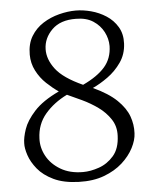

<svg xmlns="http://www.w3.org/2000/svg" viewBox="-52 -752 664 813"><g transform="rotate(-5 280.0 -345.0)"><path d="M250 17Q186 15 143.5 -5.5Q101 -26 77 -55.5Q53 -85 43 -115Q33 -145 34 -166Q34 -190 46 -225.5Q58 -261 93.5 -300Q129 -339 199 -372Q174 -389 148.5 -413Q123 -437 106.5 -469Q90 -501 90 -538Q90 -584 109.5 -616Q129 -648 160.5 -668Q192 -688 229 -697.5Q266 -707 300 -707Q331 -707 365 -698Q399 -689 428.5 -670Q458 -651 476 -621Q494 -591 492 -550Q490 -505 466 -470.5Q442 -436 408.5 -412Q375 -388 344 -374Q409 -344 444 -310Q479 -276 492 -240.5Q505 -205 503 -168Q502 -139 485 -106Q468 -73 436.5 -44.5Q405 -16 358.5 1.5Q312 19 250 17ZM159 -555Q158 -512 190 -470Q222 -428 304 -391Q366 -420 397.5 -456Q429 -492 430 -545Q430 -576 415 -605Q400 -634 371 -653Q342 -672 298 -672Q232 -673 196 -637.5Q160 -602 159 -555ZM100 -181Q98 -142 117.5 -106Q137 -70 176.5 -46.5Q216 -23 272 -23Q304 -23 340 -35.5Q376 -48 402.5 -78.5Q429 -109 431 -163Q433 -203 412.5 -234Q392 -265 360.5 -287.5Q329 -310 294 -326.5Q259 -343 232 -355Q175 -327 138.5 -284Q102 -241 100 -181Z"/></g></svg>

Font: Diphylleia
Style: Regular
Weight: 400
Designer: Minha Hyung
Foundry: JAMO
Version: Version 1.000; ttfautohint (v1.8.4.7-5d5b);gftools[0.9.28]